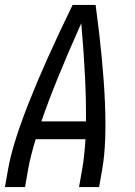

<svg xmlns="http://www.w3.org/2000/svg" viewBox="-24 -755 544 775"><path d="M-4 0 9 -74Q44 -273 269 -735H362Q424 -273 389 -74L376 0H295L308 -74Q317 -125 321 -193H120Q99 -124 90 -74L77 0ZM143 -265H323Q325 -425 304 -661Q198 -425 143 -265Z"/></svg>

Font: Iosevka SS08
Style: Italic
Weight: 400
Italic angle: -10°
Monospace: yes
Designer: Belleve Invis
Foundry: Belleve Invis
Version: 2.1.0; ttfautohint (v1.8.2)